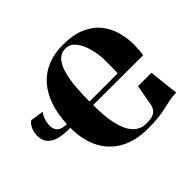

<svg xmlns="http://www.w3.org/2000/svg" viewBox="-168 -986 1228 1228"><g transform="rotate(-45 446.0 -372.0)"><path d="M801.5 -226.5 824 -24.5Q791 -24.5 764 -19.2Q737 -14 707 -6.8Q677 0.5 636 5.8Q595 11 533.5 11Q424 11 346.2 -31.2Q268.5 -73.5 227.2 -153Q186 -232.5 186 -344Q121.5 -343 80.2 -355.2Q39 -367.5 19.5 -393.5Q0 -419.5 0 -458.5Q0 -479.5 5.5 -498.2Q11 -517 20.8 -532Q30.5 -547 43.5 -555.5L133.5 -541.5Q124 -530.5 117 -515.2Q110 -500 106 -483Q102 -466 102 -449Q102 -426 110.2 -410Q118.5 -394 137.2 -385.5Q156 -377 187 -376.5Q191 -464 214.8 -533.8Q238.5 -603.5 281.5 -652.5Q324.5 -701.5 385.8 -727.5Q447 -753.5 526.5 -753.5Q621.5 -753.5 684.2 -725.2Q747 -697 783.5 -650.2Q820 -603.5 835.2 -547.5Q850.5 -491.5 850.5 -435.5Q850.5 -435.5 850 -417.8Q849.5 -400 848 -378Q846.5 -356 843.5 -343L392 -344Q392 -262.5 402 -201.5Q412 -140.5 431.8 -100Q451.5 -59.5 481.5 -39.2Q511.5 -19 551.5 -19Q590 -19 611.5 -28.2Q633 -37.5 642.5 -52.8Q652 -68 655 -85L680.5 -226.5ZM391.5 -376.5H646.5Q647.5 -385.5 647.8 -408Q648 -430.5 648.2 -453.5Q648.5 -476.5 648.5 -486.5Q648.5 -528.5 640.5 -570.8Q632.5 -613 616.8 -648Q601 -683 577.8 -704.2Q554.5 -725.5 523.5 -725.5Q483 -725.5 457 -697.8Q431 -670 416.8 -621.2Q402.5 -572.5 397 -509.8Q391.5 -447 391.5 -376.5Z"/></g></svg>

Font: Merriweather 144pt Black
Style: Regular
Weight: 900
Version: Version 2.100